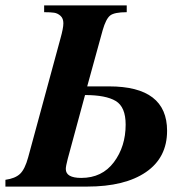

<svg xmlns="http://www.w3.org/2000/svg" viewBox="-39 -689 695 709"><path d="M283 -370H364Q578 -370 578 -206Q578 -107 500 -53.5Q422 0 283 0H-19V-25Q17 -30 35 -47Q53 -64 65 -108L184 -546Q195 -585 195 -603Q195 -621 184.5 -630.5Q174 -640 161 -642Q148 -644 124 -644V-669H429V-644Q383 -644 367.5 -631.5Q352 -619 340 -577ZM275 -338 211 -102Q204 -75 204 -65Q204 -32 261 -32Q338 -32 381.5 -90Q425 -148 425 -229Q425 -294 388.5 -316Q352 -338 275 -338Z"/></svg>

Font: STIX
Style: Bold Italic
Weight: 700
Italic angle: -16.33°
Designer: MicroPress Inc., with final additions and corrections provided by Coen Hoffman, Elsevier (retired)
Version: Version 1.1.1